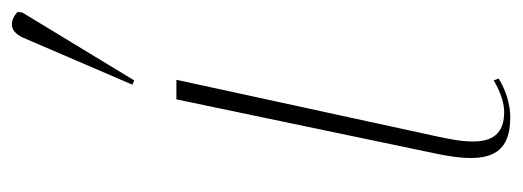

<svg xmlns="http://www.w3.org/2000/svg" viewBox="-290 -554 855 314"><g transform="rotate(-90 137.0 -397.5)"><path d="M162 -605 273 -788 274 -796C260 -808 243 -811 232 -787L155 -608ZM102 10C122 10 146 3 165 -9L162 -17C141 -5 125 0 110 0C52 0 58 -53 70 -108L163 -536H131L42 -110C24 -25 40 10 102 10Z"/></g></svg>

Font: Noto Serif Display Condensed Thin
Style: Italic
Weight: 100
Width: 3
Italic angle: -12°
Designer: Monotype Design Team
Foundry: Monotype Imaging Inc.
Version: Version 2.009